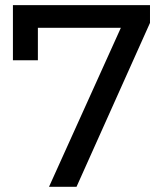

<svg xmlns="http://www.w3.org/2000/svg" viewBox="-20 -720 638 740"><path d="M29.8 -487.8V-700.2H558.1V-631.8L274.9 0H168.9L445.8 -612.8H126V-487.8Z"/></svg>

Font: Montserrat Medium
Style: Regular
Weight: 500
Designer: Julieta Ulanovsky
Foundry: Julieta Ulanovsky
Version: Version 7.200